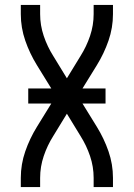

<svg xmlns="http://www.w3.org/2000/svg" viewBox="-20 -755 540 775"><path d="M64 0V-37Q64 -92 82 -144Q100 -196 129 -243L187 -337H94V-398H187L129 -492Q100 -539 82 -591Q64 -643 64 -698V-735H142V-698Q142 -653 156.5 -610Q171 -567 195 -529L250 -439L305 -529Q329 -567 343.5 -610Q358 -653 358 -698V-735H436V-698Q436 -643 418 -591Q400 -539 371 -492L313 -398H406V-337H313L371 -243Q400 -196 418 -144Q436 -92 436 -37V0H358V-37Q358 -82 343.5 -125Q329 -168 305 -206L250 -296L195 -206Q171 -168 156.5 -125Q142 -82 142 -37V0Z"/></svg>

Font: Iosevka Term Curly
Style: Regular
Weight: 400
Designer: Belleve Invis
Foundry: Belleve Invis
Version: Version 32.3.0